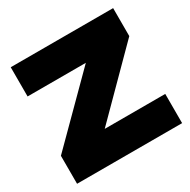

<svg xmlns="http://www.w3.org/2000/svg" viewBox="-150 -802 936 945"><g transform="rotate(-30 318.5 -330.0)"><path d="M622 -166V0H25V-159L360 -494H29V-660H611V-501L278 -166Z"/></g></svg>

Font: Work Sans Black
Style: Regular
Weight: 900
Designer: Wei Huang
Foundry: Wei Huang
Version: Version 1.500